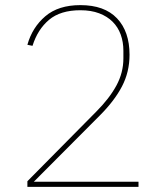

<svg xmlns="http://www.w3.org/2000/svg" viewBox="-20 -730 640 750"><path d="M87 0V-22L356 -294Q407 -345 434.5 -395.5Q462 -446 462 -502V-532Q462 -566 451.5 -595Q441 -624 420 -645Q399 -666 367.5 -678Q336 -690 294 -690Q216 -690 171.5 -652.5Q127 -615 107 -551L87 -555Q106 -623 157 -666.5Q208 -710 294 -710Q388 -710 437 -658.5Q486 -607 486 -516Q486 -449 456.5 -392.5Q427 -336 370 -279L112 -20H521V0Z"/></svg>

Font: IBM Plex Sans KR Thin
Style: Regular
Weight: 100
Designer: Mike Abbink; Paul van der Laan; Pieter van Rosmalen; Wujin Sim; Chorong Kim; Dohee Lee;
Foundry: Sandoll Inc.
Version: Version 1.001